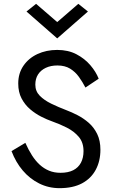

<svg xmlns="http://www.w3.org/2000/svg" viewBox="-20 -970 588 1000"><path d="M388 -950 438 -910 278 -770 118 -910 168 -950 278 -855ZM112 -226Q128 -190 146.5 -161Q165 -132 187 -112Q209 -92 235.5 -81Q262 -70 295 -70Q335 -70 361.5 -83.5Q388 -97 401.5 -122.5Q415 -148 415 -183Q415 -228 390.5 -257Q366 -286 328.5 -305Q291 -324 251 -338Q225 -347 194.5 -362.5Q164 -378 137 -401Q110 -424 92.5 -457Q75 -490 75 -535Q75 -588 102 -627.5Q129 -667 175 -688.5Q221 -710 278 -710Q335 -710 378 -687.5Q421 -665 450.5 -630.5Q480 -596 494 -560L425 -514Q410 -543 391 -569.5Q372 -596 345 -612.5Q318 -629 279 -629Q244 -629 218 -616.5Q192 -604 178 -582Q164 -560 164 -529Q164 -495 187 -471.5Q210 -448 247 -430Q284 -412 326 -396Q353 -386 384 -370Q415 -354 442 -330.5Q469 -307 486 -272.5Q503 -238 503 -190Q503 -131 478.5 -85.5Q454 -40 407 -15Q360 10 290 10Q233 10 184 -14.5Q135 -39 98.5 -82Q62 -125 40 -183Z"/></svg>

Font: Jost
Style: Regular
Weight: 400
Version: Version 3.710